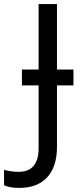

<svg xmlns="http://www.w3.org/2000/svg" viewBox="-98 -734 391 944"><path d="M-3.9 189.9Q-49.8 189.9 -78.1 176.8V101.1Q-43.5 110.8 -5.9 110.8Q43 110.8 67.4 81.3Q91.8 51.8 91.8 -3.9V-314H9.8V-392.1H91.8V-713.9H182.1V-392.1H263.2V-314H182.1V-11.2Q182.1 85.4 134 137.7Q85.9 189.9 -3.9 189.9Z"/></svg>

Font: Noto Sans Southeast Asian
Style: Regular
Weight: 400
Designer: Monotype Design Team
Foundry: Monotype Imaging Inc.
Version: Version 1.06 uh; ttfautohint (v1.4.1)